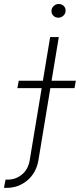

<svg xmlns="http://www.w3.org/2000/svg" viewBox="-112 -730 398 955"><path d="M137.4 -545.5H180.4L79.2 66.4Q68.5 129.6 24.1 167.1Q-20.2 204.5 -79.9 204.5Q-82.7 204.5 -85.8 204.4Q-88.8 204.2 -92.3 203.5L-84.2 163.4H-73.5Q-33.4 163.4 -2.5 137.8Q28.4 112.2 35.9 66.4ZM-25.6 -291.5 -18.8 -328.5H265.3L258.5 -291.5ZM178.3 -642Q163 -642 152.9 -652.5Q142.8 -663 144.2 -677.9Q144.9 -690.7 155.5 -700.5Q166.2 -710.2 180 -710.2Q195.7 -710.2 205.6 -699.8Q215.6 -689.3 214.1 -674.4Q213.4 -661.2 202.8 -651.6Q192.1 -642 178.3 -642Z"/></svg>

Font: Inter Extra Light  BETA
Style: Italic
Weight: 200
Italic angle: 9.39999°
Designer: Rasmus Andersson
Foundry: rsms
Version: Version 3.011;git-f93a4a705